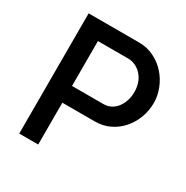

<svg xmlns="http://www.w3.org/2000/svg" viewBox="-163 -846 951 982"><g transform="rotate(30 312.5 -355.0)"><path d="M82 0V-710H380Q428 -710 468.5 -690Q509 -670 538 -637.5Q567 -605 583.5 -563.5Q600 -522 600 -479Q600 -434 584.5 -392.5Q569 -351 541 -318.5Q513 -286 473.5 -266.5Q434 -247 386 -247H194V0ZM194 -346H379Q403 -346 422.5 -356Q442 -366 456 -384Q470 -402 478 -426Q486 -450 486 -479Q486 -509 477 -533Q468 -557 452 -574.5Q436 -592 415.5 -601.5Q395 -611 373 -611H194Z"/></g></svg>

Font: Oxford Sans SemiBold
Style: Regular
Weight: 600
Designer: Matt McInerney, Pablo Impallari, Rodrigo Fuenzalida
Foundry: Matt McInerney, Pablo Impallari, Rodrigo Fuenzalida
Version: Version 3.000g; ttfautohint (v1.5) -l 8 -r 28 -G 28 -x 14 -D